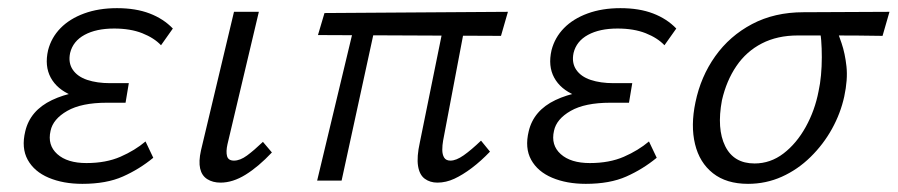

<svg xmlns="http://www.w3.org/2000/svg" viewBox="-20 -443 2202 471"><path d="M182 8Q135 8 99.5 -7Q64 -22 48 -51Q32 -80 42 -121Q54 -172 107.5 -197.5Q161 -223 242 -223L239 -194Q192 -194 156 -209Q120 -224 104.5 -252.5Q89 -281 98 -320Q106 -351 128.5 -374Q151 -397 186.5 -410Q222 -423 267 -423Q313 -423 347 -410Q381 -397 404 -373L375 -332Q358 -350 329 -361.5Q300 -373 260 -373Q216 -373 187.5 -357.5Q159 -342 152 -313Q147 -289 158.5 -272Q170 -255 194 -247Q218 -239 250 -239H296L288 -191H242Q180 -191 145 -171Q110 -151 104 -122Q96 -87 120.5 -65Q145 -43 192 -43Q240 -43 275.5 -58.5Q311 -74 337 -96L356 -56Q322 -28 281.5 -10Q241 8 182 8Z M521 5Q502 5 488.5 -3.5Q475 -12 471 -29.5Q467 -47 473 -74L554 -414H615L538 -89Q534 -71 537 -60Q540 -49 554 -49Q569 -49 586 -61.5Q603 -74 625 -95L647 -69Q614 -34 582.5 -14.5Q551 5 521 5Z M1053 5Q1035 5 1022 -4.5Q1009 -14 1005.5 -36Q1002 -58 1010 -94L1074 -409H1126L1067 -98Q1065 -87 1065 -75.5Q1065 -64 1069.5 -56.5Q1074 -49 1085 -49Q1099 -49 1117.5 -62Q1136 -75 1160 -98L1182 -71Q1160 -48 1137.5 -31Q1115 -14 1094.5 -4.5Q1074 5 1053 5ZM758 0 856 -409H907L818 0ZM1209 -355 760 -357 776 -411 1226 -414Z M1417 8Q1370 8 1334.5 -7Q1299 -22 1283 -51Q1267 -80 1277 -121Q1289 -172 1342.5 -197.5Q1396 -223 1477 -223L1474 -194Q1427 -194 1391 -209Q1355 -224 1339.5 -252.5Q1324 -281 1333 -320Q1341 -351 1363.5 -374Q1386 -397 1421.5 -410Q1457 -423 1502 -423Q1548 -423 1582 -410Q1616 -397 1639 -373L1610 -332Q1593 -350 1564 -361.5Q1535 -373 1495 -373Q1451 -373 1422.5 -357.5Q1394 -342 1387 -313Q1382 -289 1393.5 -272Q1405 -255 1429 -247Q1453 -239 1485 -239H1531L1523 -191H1477Q1415 -191 1380 -171Q1345 -151 1339 -122Q1331 -87 1355.5 -65Q1380 -43 1427 -43Q1475 -43 1510.5 -58.5Q1546 -74 1572 -96L1591 -56Q1557 -28 1516.5 -10Q1476 8 1417 8Z M1815 8Q1762 8 1729 -18Q1696 -44 1685 -89.5Q1674 -135 1686 -192Q1699 -255 1734.5 -305Q1770 -355 1825 -384Q1880 -413 1951 -413L2162 -414L2145 -355Q2084 -356 2031 -356Q1978 -356 1937 -356Q1887 -356 1849 -336.5Q1811 -317 1786.5 -281Q1762 -245 1751 -197Q1738 -127 1759 -84.5Q1780 -42 1831 -42Q1870 -42 1902 -66.5Q1934 -91 1956.5 -131.5Q1979 -172 1988 -219Q1992 -237 1994 -258.5Q1996 -280 1996 -302.5Q1996 -325 1994.5 -344Q1993 -363 1989 -374L2028 -384Q2036 -362 2044.5 -337Q2053 -312 2056.5 -280Q2060 -248 2051 -206Q2042 -165 2021 -127Q2000 -89 1968.5 -58Q1937 -27 1898 -9.5Q1859 8 1815 8Z"/></svg>

Font: Ysabeau Infant
Style: Italic
Weight: 400
Italic angle: -12°
Designer: Christian Thalmann (Catharsis Fonts)
Version: Version 2.001;gftools[0.9.30]; featfreeze: ss01,ss02,lnum